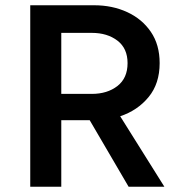

<svg xmlns="http://www.w3.org/2000/svg" viewBox="-20 -710 693 730"><path d="M95 0V-690H338Q407 -690 463.5 -664Q520 -638 553.5 -589Q587 -540 587 -470Q587 -392 545 -341Q503 -290 437 -268L605 0H469L321 -253H213V0ZM213 -353H329Q388 -353 426.5 -383Q465 -413 465 -470Q465 -526 426.5 -555.5Q388 -585 329 -585H213Z"/></svg>

Font: Radio Canada Medium
Style: Regular
Weight: 500
Designer: Charles Daoud, Etienne Aubert Bonn, Alexandre Saumier Demers, Jacques Le Bailly
Foundry: Radio-Canada
Version: Version 2.104; ttfautohint (v1.8.4.7-5d5b);gftools[0.9.28.de